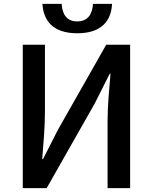

<svg xmlns="http://www.w3.org/2000/svg" viewBox="-20 -967 785 987"><path d="M97 0H220L467 -435L544 -588H548C542 -512 533 -427 533 -346V0H649V-737H526L279 -302L201 -149H197C203 -224 211 -313 211 -393V-737H97ZM377 -796C508 -796 552 -866 556 -947H458C455 -896 433 -857 377 -857C321 -857 300 -896 297 -947H198C203 -866 247 -796 377 -796Z"/></svg>

Font: Noto Sans TC Medium
Style: Regular
Weight: 500
Designer: Ryoko NISHIZUKA 西塚涼子 (kana, bopomofo & ideographs); Paul D. Hunt (Latin, Greek & Cyrillic); Sandoll Communications 산돌커뮤니
Foundry: Adobe
Version: Version 2.004;hotconv 1.0.118;makeotfexe 2.5.65603